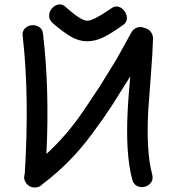

<svg xmlns="http://www.w3.org/2000/svg" viewBox="-20 -827 779 852"><path d="M134 5Q156 5 170 -11Q230 -56 285 -111.5Q340 -167 390 -235Q440 -302 475 -356L558 -488Q549 -386 547 -344Q536 -144 567 -30Q573 -8 589.5 -1Q606 6 623 1.5Q640 -3 650.5 -17.5Q661 -32 655 -54Q628 -156 638 -339Q640 -368 649 -486Q658 -603 659 -657Q659 -674 648 -687Q637 -700 621 -703Q606 -710 589.5 -705Q573 -700 564 -685L497 -564L423 -444L355 -342Q313 -280 272 -232.5Q231 -185 186 -144Q200 -431 171 -676Q169 -698 153.5 -707.5Q138 -717 120 -715Q102 -713 89.5 -699.5Q77 -686 81 -664Q111 -401 90 -57Q82 -34 96 -14.5Q110 5 134 5ZM367 -644Q403 -644 438 -661Q473 -678 523 -714Q542 -726 543 -743.5Q544 -761 533.5 -776.5Q523 -792 506 -797Q489 -802 471 -788Q394 -735 368 -735Q339 -735 274 -794Q257 -810 240 -807Q223 -804 211 -790.5Q199 -777 198 -759Q197 -741 212 -726Q258 -686 293.5 -665Q329 -644 367 -644Z"/></svg>

Font: Balsamiq Sans
Style: Regular
Weight: 400
Designer: Michael Angeles
Foundry: Balsamiq SRL
Version: Version 1.020; ttfautohint (v1.8.4.7-5d5b);gftools[0.9.26]